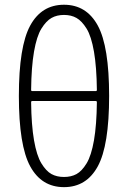

<svg xmlns="http://www.w3.org/2000/svg" viewBox="-20 -770 540 810"><path d="M116.2 -343.8Q111.3 -343.8 111.3 -338.9Q112.3 -243.2 123.5 -178.2Q134.8 -113.3 154.8 -80.6Q174.8 -47.9 197.3 -35.6Q219.7 -23.4 250 -23.4Q280.3 -23.4 302.7 -35.6Q325.2 -47.9 345.2 -80.6Q365.2 -113.3 376.5 -178.2Q387.7 -243.2 388.7 -338.9Q388.7 -343.8 383.8 -343.8ZM111.3 -390.6Q111.3 -385.7 116.2 -385.7H383.8Q388.7 -385.7 388.7 -390.6Q387.7 -486.3 376.5 -551.8Q365.2 -617.2 345.2 -649.4Q325.2 -681.6 302.7 -694.3Q280.3 -707 250 -707Q219.7 -707 197.3 -694.3Q174.8 -681.6 154.8 -649.4Q134.8 -617.2 123.5 -552.2Q112.3 -487.3 111.3 -390.6ZM392.6 -68.4Q344.7 19.5 250 19.5Q155.3 19.5 107.4 -68.4Q59.6 -156.2 59.6 -365.2Q59.6 -574.2 107.4 -662.1Q155.3 -750 250 -750Q344.7 -750 392.6 -662.1Q440.4 -574.2 440.4 -365.2Q440.4 -156.2 392.6 -68.4Z"/></svg>

Font: Rounded-L Mgen+ 1mn light
Style: Regular
Weight: 200
Designer: [Source Han Sans]
Ryoko NISHIZUKA  (kana & ideographs); Paul D. Hunt (Latin, Greek & Cyrillic); Wenlong ZHANG  (bopomofo
Version: Version 1.059.20150602